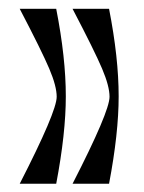

<svg xmlns="http://www.w3.org/2000/svg" viewBox="-20 -556 334 444"><path d="M233.3 -332.2Q233.3 -297.8 147.8 -131.1H232.2Q254.4 -247.8 254.4 -333.3Q254.4 -422.2 232.2 -535.6H147.8Q198.9 -437.8 216.1 -397.2Q233.3 -356.7 233.3 -332.2ZM111.1 -332.2Q111.1 -297.8 25.6 -131.1H110Q132.2 -247.8 132.2 -333.3Q132.2 -422.2 110 -535.6H25.6Q76.7 -437.8 93.9 -397.2Q111.1 -356.7 111.1 -332.2Z"/></svg>

Font: Le Murmure
Style: Regular
Weight: 600
Width: 2
Designer: Jeremy Landes, Alexander Slobzheninov (Cyrillic)
Foundry: Velvetyne Type Foundry
Version: Version 1.0